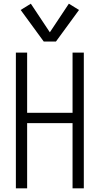

<svg xmlns="http://www.w3.org/2000/svg" viewBox="-20 -1020 540 1040"><path d="M66 0V-735H127V-409H373V-735H434V0H373V-353H127V0ZM217 -795 92 -966 147 -1000 250 -845 353 -1000 408 -966 283 -795Z"/></svg>

Font: Iosevka Term Light
Style: Regular
Weight: 300
Monospace: yes
Designer: Belleve Invis
Foundry: Belleve Invis
Version: Version 9.0.1; ttfautohint (v1.8.3)